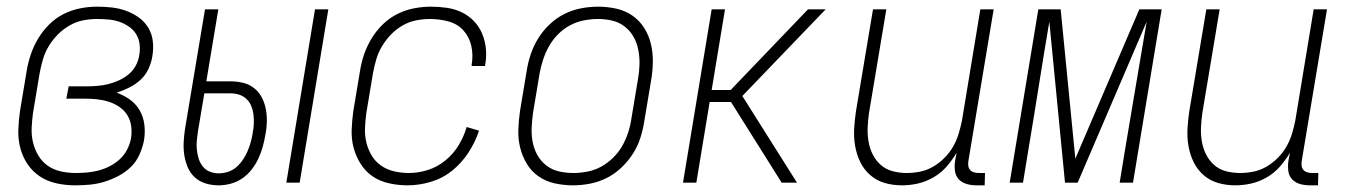

<svg xmlns="http://www.w3.org/2000/svg" viewBox="-20 -548 4040 576"><path d="M205 8Q177 8 149.5 2Q122 -4 100 -18.5Q78 -33 63 -55Q48 -77 41 -103.5Q34 -130 35 -158.5Q36 -187 40 -215L60 -335Q64 -360 72.5 -385Q81 -410 94.5 -432.5Q108 -455 127.5 -474.5Q147 -494 171 -506Q195 -518 220.5 -523Q246 -528 271 -528Q294 -528 316 -525.5Q338 -523 358.5 -515.5Q379 -508 396.5 -495.5Q414 -483 425 -464.5Q436 -446 438.5 -424Q441 -402 437 -379Q434 -360 425.5 -341.5Q417 -323 402 -309Q387 -295 368 -285.5Q349 -276 330 -270Q352 -262 370 -249Q388 -236 399 -217Q410 -198 413 -174.5Q416 -151 412 -127Q408 -106 398.5 -84.5Q389 -63 372.5 -47Q356 -31 335 -20Q314 -9 292.5 -2.5Q271 4 249 6Q227 8 205 8ZM206 -29Q224 -29 241 -30.5Q258 -32 275.5 -36.5Q293 -41 309.5 -49.5Q326 -58 339.5 -70.5Q353 -83 361.5 -99.5Q370 -116 373 -133Q376 -152 373.5 -170Q371 -188 362 -202.5Q353 -217 338.5 -227Q324 -237 307 -242.5Q290 -248 272 -250Q254 -252 235 -252H179L186 -289H242Q258 -289 274 -290.5Q290 -292 306 -296Q322 -300 338 -307.5Q354 -315 367 -326Q380 -337 388 -352.5Q396 -368 398 -384Q401 -401 398.5 -417.5Q396 -434 387.5 -447Q379 -460 365.5 -469Q352 -478 337 -483Q322 -488 305 -489.5Q288 -491 271 -491Q250 -491 229.5 -487Q209 -483 189.5 -472Q170 -461 154 -445Q138 -429 126.5 -410Q115 -391 109 -370.5Q103 -350 99 -329L79 -209Q76 -187 75 -164.5Q74 -142 79 -121Q84 -100 95 -81.5Q106 -63 123 -51Q140 -39 162 -34Q184 -29 206 -29Z M839 0 925 -520H965L879 0ZM636 8Q616 8 597.5 2.5Q579 -3 565 -15.5Q551 -28 543.5 -45.5Q536 -63 533 -82Q530 -101 531 -121Q532 -141 535 -161L595 -520H635L599 -304H671Q691 -304 709.5 -299.5Q728 -295 742.5 -283.5Q757 -272 765.5 -255.5Q774 -239 777.5 -220.5Q781 -202 780.5 -182Q780 -162 776 -143Q773 -125 768 -107Q763 -89 755 -72Q747 -55 735 -39.5Q723 -24 707 -13Q691 -2 672.5 3Q654 8 636 8ZM636 -28Q650 -28 664 -32.5Q678 -37 689 -46.5Q700 -56 708.5 -68.5Q717 -81 722.5 -94Q728 -107 732 -121Q736 -135 738 -148V-149Q741 -163 741.5 -177Q742 -191 740.5 -204Q739 -217 734 -229.5Q729 -242 719.5 -251Q710 -260 697.5 -264Q685 -268 671 -268H593L574 -155Q572 -141 570.5 -127Q569 -113 570.5 -99Q572 -85 576 -72Q580 -59 588.5 -48.5Q597 -38 609.5 -33Q622 -28 636 -28Z M1203 8Q1175 8 1147.5 2Q1120 -4 1098.5 -18.5Q1077 -33 1062.5 -55.5Q1048 -78 1041 -104Q1034 -130 1035 -158.5Q1036 -187 1040 -215L1060 -335Q1064 -361 1072.5 -385.5Q1081 -410 1095 -433Q1109 -456 1128.5 -475Q1148 -494 1172 -506Q1196 -518 1222 -523Q1248 -528 1273 -528Q1297 -528 1321 -524.5Q1345 -521 1365.5 -511Q1386 -501 1401.5 -485Q1417 -469 1426 -448Q1435 -427 1437.5 -403.5Q1440 -380 1436 -356L1435 -350H1395V-354Q1400 -383 1394 -410Q1388 -437 1370.5 -456.5Q1353 -476 1326 -483.5Q1299 -491 1270 -491Q1250 -491 1229 -487Q1208 -483 1188.5 -472Q1169 -461 1153.5 -445Q1138 -429 1126.5 -410Q1115 -391 1109 -370.5Q1103 -350 1099 -329L1079 -209Q1076 -187 1075 -164.5Q1074 -142 1079 -121Q1084 -100 1095 -81.5Q1106 -63 1123.5 -51Q1141 -39 1162.5 -34Q1184 -29 1207 -29Q1235 -29 1263.5 -38Q1292 -47 1316 -66.5Q1340 -86 1356 -112.5Q1372 -139 1380 -167L1417 -156Q1406 -122 1385.5 -90.5Q1365 -59 1336.5 -36Q1308 -13 1272.5 -2.5Q1237 8 1203 8Z M1699 8Q1671 8 1644 2Q1617 -4 1595.5 -19Q1574 -34 1560.5 -56.5Q1547 -79 1540.5 -105Q1534 -131 1535 -159Q1536 -187 1540 -215L1560 -335Q1564 -361 1572.5 -386Q1581 -411 1595 -433.5Q1609 -456 1629 -475Q1649 -494 1673 -506Q1697 -518 1723 -523Q1749 -528 1774 -528Q1802 -528 1829 -522Q1856 -516 1877.5 -501Q1899 -486 1913 -463.5Q1927 -441 1933 -415Q1939 -389 1938.5 -361Q1938 -333 1933 -305L1913 -185Q1909 -159 1901 -134Q1893 -109 1878.5 -86.5Q1864 -64 1844 -45Q1824 -26 1800 -14Q1776 -2 1750 3Q1724 8 1699 8ZM1700 -29Q1720 -29 1741.5 -33Q1763 -37 1782.5 -47.5Q1802 -58 1818.5 -74Q1835 -90 1846 -109Q1857 -128 1864 -149Q1871 -170 1874 -191L1894 -311Q1898 -333 1898.5 -355Q1899 -377 1895 -398Q1891 -419 1881 -437Q1871 -455 1854.5 -468Q1838 -481 1817.5 -486Q1797 -491 1774 -491Q1754 -491 1732.5 -487Q1711 -483 1691 -472.5Q1671 -462 1655 -446Q1639 -430 1628 -411Q1617 -392 1610 -371Q1603 -350 1599 -329L1579 -209Q1576 -187 1575 -165Q1574 -143 1578 -122Q1582 -101 1592 -83Q1602 -65 1618.5 -52Q1635 -39 1656 -34Q1677 -29 1700 -29Z M2029 0 2115 -520H2155L2115 -278H2172L2404 -520H2457L2207 -260L2371 0H2325L2173 -242H2109L2069 0Z M2686 8Q2659 8 2634.5 1Q2610 -6 2591 -22.5Q2572 -39 2561 -61.5Q2550 -84 2545.5 -109.5Q2541 -135 2542.5 -162Q2544 -189 2548 -215L2599 -520H2639L2587 -209Q2584 -188 2583 -166.5Q2582 -145 2585.5 -124Q2589 -103 2598 -85Q2607 -67 2622 -53.5Q2637 -40 2657.5 -34.5Q2678 -29 2700 -29Q2720 -29 2740 -33Q2760 -37 2778.5 -47.5Q2797 -58 2813 -74Q2829 -90 2839.5 -108.5Q2850 -127 2856 -147Q2862 -167 2866 -187L2921 -520H2961L2885 -64Q2884 -57 2885 -50Q2886 -43 2890.5 -38Q2895 -33 2902 -31Q2909 -29 2916 -29H2935L2934 8H2909Q2894 8 2880 4Q2866 0 2856.5 -10Q2847 -20 2845 -34.5Q2843 -49 2845 -64L2850 -90Q2837 -68 2820 -48.5Q2803 -29 2780.5 -16Q2758 -3 2734 2.5Q2710 8 2686 8Z M3009 0 3095 -520H3162L3206 -72L3398 -520H3465L3379 0H3339L3356 -104Q3372 -199 3388 -294Q3404 -389 3420 -483L3213 0H3175L3128 -483Q3112 -389 3097 -294Q3082 -199 3066 -104L3049 0Z M3686 8Q3659 8 3634.5 1Q3610 -6 3591 -22.5Q3572 -39 3561 -61.5Q3550 -84 3545.5 -109.5Q3541 -135 3542.5 -162Q3544 -189 3548 -215L3599 -520H3639L3587 -209Q3584 -188 3583 -166.5Q3582 -145 3585.5 -124Q3589 -103 3598 -85Q3607 -67 3622 -53.5Q3637 -40 3657.5 -34.5Q3678 -29 3700 -29Q3720 -29 3740 -33Q3760 -37 3778.5 -47.5Q3797 -58 3813 -74Q3829 -90 3839.5 -108.5Q3850 -127 3856 -147Q3862 -167 3866 -187L3921 -520H3961L3885 -64Q3884 -57 3885 -50Q3886 -43 3890.5 -38Q3895 -33 3902 -31Q3909 -29 3916 -29H3935L3934 8H3909Q3894 8 3880 4Q3866 0 3856.5 -10Q3847 -20 3845 -34.5Q3843 -49 3845 -64L3850 -90Q3837 -68 3820 -48.5Q3803 -29 3780.5 -16Q3758 -3 3734 2.5Q3710 8 3686 8Z"/></svg>

Font: Iosevka Extralight
Style: Italic
Weight: 200
Italic angle: -9°
Monospace: yes
Designer: Belleve Invis
Foundry: Belleve Invis
Version: Version 32.5.0; ttfautohint (v1.8.4)